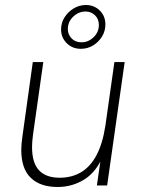

<svg xmlns="http://www.w3.org/2000/svg" viewBox="-20 -741 567 767"><path d="M210 6Q141 6 103 -30.5Q65 -67 65 -142Q65 -153 66 -165Q67 -177 69 -192L111 -493H153L112 -204Q110 -190 109 -176.5Q108 -163 108 -154Q108 -90 136 -60.5Q164 -31 218 -31Q267 -31 304 -53Q341 -75 365.5 -121Q390 -167 401 -239L437 -493H478L408 0H367L385 -124L394 -123Q366 -55 317.5 -24.5Q269 6 210 6ZM303 -546Q269 -546 246.5 -568.5Q224 -591 224 -623Q224 -650 238 -672Q252 -694 274.5 -707.5Q297 -721 323 -721Q356 -721 378.5 -699Q401 -677 401 -643Q401 -617 387.5 -595Q374 -573 352 -559.5Q330 -546 303 -546ZM306 -572Q333 -572 354 -592.5Q375 -613 375 -641Q375 -665 359.5 -680Q344 -695 322 -695Q294 -695 272.5 -674.5Q251 -654 251 -625Q251 -603 266 -587.5Q281 -572 306 -572Z"/></svg>

Font: Hanken Grotesk ExtraLight
Style: Italic
Weight: 250
Italic angle: -8°
Designer: Alfredo Marco Pradil
Foundry: Hanken Design Co.
Version: Version 3.013